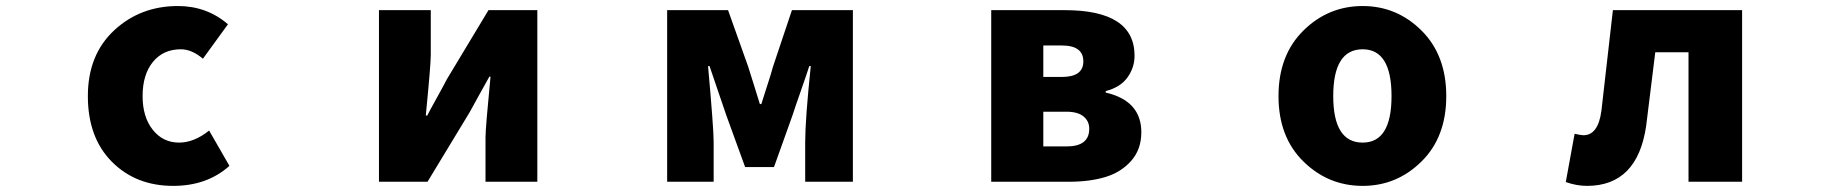

<svg xmlns="http://www.w3.org/2000/svg" viewBox="-20 -603 6040 637"><path d="M554.7 13.7Q430.7 13.7 351.1 -66.4Q271.5 -146.5 271.5 -284.2Q271.5 -420.9 358.4 -502Q445.3 -583 570.3 -583Q666 -583 736.3 -522.5L653.3 -408.2Q616.2 -439.5 580.1 -439.5Q521.5 -439.5 487.3 -397.5Q453.1 -355.5 453.1 -284.2Q453.1 -214.8 486.8 -172.4Q520.5 -129.9 574.2 -129.9Q624 -129.9 673.8 -169.9L741.2 -52.7Q667 13.7 554.7 13.7Z M1237.3 0V-569.3H1409.2V-420.9Q1409.2 -387.7 1392.6 -219.7H1397.5Q1405.3 -235.4 1429.2 -278.3Q1453.1 -321.3 1461.9 -338.9L1600.6 -569.3H1762.7V0H1590.8V-148.4Q1590.8 -177.7 1607.4 -348.6H1603.5Q1593.8 -331.1 1569.8 -288.1Q1545.9 -245.1 1538.1 -230.5L1398.4 0Z M2193.4 0V-569.3H2395.5L2461.9 -382.8Q2468.8 -360.4 2481.9 -319.3Q2495.1 -278.3 2501 -257.8H2505.9Q2510.7 -274.4 2524.4 -315.9Q2538.1 -357.4 2544.9 -382.8L2607.4 -569.3H2809.6V0H2651.4V-131.8Q2651.4 -206.1 2669.9 -383.8H2665Q2656.2 -356.4 2636.2 -299.3Q2616.2 -242.2 2609.4 -220.7L2547.9 -48.8H2452.1L2389.6 -220.7Q2381.8 -245.1 2361.8 -302.2Q2341.8 -359.4 2334 -383.8H2329.1Q2347.7 -176.8 2347.7 -131.8V0Z M3268.6 0V-569.3H3512.7Q3744.1 -569.3 3744.1 -418Q3744.1 -378.9 3720.7 -346.2Q3697.3 -313.5 3648.4 -300.8V-295.9Q3766.6 -268.6 3766.6 -164.1Q3766.6 -107.4 3732.9 -69.3Q3699.2 -31.2 3647 -15.6Q3594.7 0 3527.3 0ZM3441.4 -347.7H3502.9Q3574.2 -347.7 3574.2 -399.4Q3574.2 -452.1 3502.9 -452.1H3441.4ZM3441.4 -117.2H3518.6Q3593.8 -117.2 3593.8 -175.8Q3593.8 -201.2 3574.7 -216.8Q3555.7 -232.4 3517.6 -232.4H3441.4Z M4501 13.7Q4386.7 13.7 4304.2 -67.4Q4221.7 -148.4 4221.7 -284.2Q4221.7 -419.9 4304.2 -501.5Q4386.7 -583 4501 -583Q4614.3 -583 4696.3 -501.5Q4778.3 -419.9 4778.3 -284.2Q4778.3 -148.4 4696.3 -67.4Q4614.3 13.7 4501 13.7ZM4501 -129.9Q4596.7 -129.9 4596.7 -284.2Q4596.7 -439.5 4501 -439.5Q4403.3 -439.5 4403.3 -284.2Q4403.3 -129.9 4501 -129.9Z M5245.1 13.7Q5210.9 13.7 5174.8 1L5204.1 -159.2Q5225.6 -154.3 5233.4 -154.3Q5282.2 -154.3 5293 -235.4L5331.1 -569.3H5759.8V0H5582V-429.7H5471.7Q5445.3 -212.9 5441.4 -184.6Q5412.1 13.7 5245.1 13.7Z"/></svg>

Font: Gen Shin Gothic Monospace Heavy
Style: Bold
Weight: 800
Designer: [Source Han Sans]
Ryoko NISHIZUKA  (kana & ideographs); Paul D. Hunt (Latin, Greek & Cyrillic); Wenlong ZHANG  (bopomofo
Version: Version 1.002.20150607